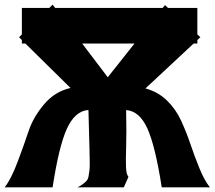

<svg xmlns="http://www.w3.org/2000/svg" viewBox="-30 -776 922 825"><path d="M595 -396Q648 -382 686.5 -345Q725 -308 748 -258Q771 -208 788 -157.5Q805 -107 826.5 -54Q848 -1 872 29H665Q637 -150 603 -224.5Q569 -299 512 -303Q514 -203 512 -144.5Q510 -86 511.5 -56Q513 -26 522 -16L502 29H303Q317 22 325.5 15.5Q334 9 341 2Q348 -5 350.5 -18.5Q353 -32 354.5 -44.5Q356 -57 355.5 -84.5Q355 -112 354.5 -137Q354 -162 352.5 -210Q351 -258 350 -303H346Q291 -297 257 -222Q223 -147 196 29H-10Q18 -7 45.5 -80Q73 -153 93 -213Q113 -273 159.5 -328Q206 -383 273 -398L79 -589H64V-604L52 -616L64 -628V-742H182L196 -756L207 -742H669L679 -754L692 -742H818V-628L831 -616L818 -604V-589H802ZM548 -589H323L433 -444Z"/></svg>

Font: OpenDyslexic
Style: Bold
Weight: 800
Designer: Abbie Gonzalez
Version: Version 0.920;hotconv 1.0.109;makeotfexe 2.5.65596